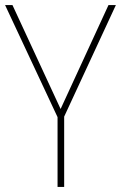

<svg xmlns="http://www.w3.org/2000/svg" viewBox="-20 -734 475 754"><path d="M218 -306 29 -714H0L206 -274V0H232V-276L435 -714H406Z"/></svg>

Font: Noto Sans Gujarati UI SemiCondensed Thin
Style: Regular
Weight: 100
Width: 4
Designer: Jelle Bosma - Monotype Design Team, Universal Thirst
Foundry: Monotype Imaging Inc.
Version: Version 2.106